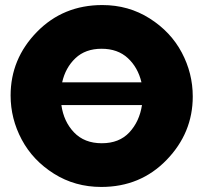

<svg xmlns="http://www.w3.org/2000/svg" viewBox="-20 -734 805 760"><path d="M385 -714Q489 -714 572.5 -661Q656 -608 699.5 -526Q743 -444 743 -352Q743 -208 639.5 -101Q536 6 381 6Q277 6 193.5 -46.5Q110 -99 66 -181.5Q22 -264 22 -356Q22 -501 126 -607.5Q230 -714 385 -714ZM226 -408H540Q526 -467 486 -504Q446 -541 382 -541Q318 -541 278.5 -503.5Q239 -466 226 -408ZM542 -318H223Q232 -253 273 -210Q314 -167 383 -167Q452 -167 492 -210Q532 -253 542 -318Z"/></svg>

Font: Raleway-v4020 Black
Style: Regular
Weight: 900
Designer: Matt McInerney, Pablo Impallari, Rodrigo Fuenzalida
Foundry: Matt McInerney, Pablo Impallari, Rodrigo Fuenzalida
Version: Version 4.020;PS 004.020;hotconv 1.0.88;makeotf.lib2.5.64775